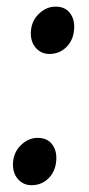

<svg xmlns="http://www.w3.org/2000/svg" viewBox="-20 -534 262 564"><path d="M70.5 -436.5Q71 -470.5 93.2 -492.5Q115.5 -514.5 143 -514.5Q170 -514.5 184 -497.5Q198 -480.5 198 -456Q198 -420.5 177.2 -398Q156.5 -375.5 125 -375.5Q101.5 -375.5 86 -392.5Q70.5 -409.5 70.5 -436.5ZM18 -51Q18.5 -85 40.8 -107Q63 -129 90.5 -129Q117.5 -129 131.5 -112Q145.5 -95 145.5 -70.5Q145.5 -35 124.8 -12.5Q104 10 72.5 10Q49 10 33.5 -7Q18 -24 18 -51Z"/></svg>

Font: Merriweather 36pt Medium
Style: Italic
Weight: 500
Italic angle: -7.8°
Version: Version 2.101